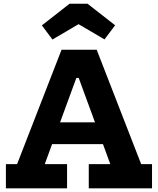

<svg xmlns="http://www.w3.org/2000/svg" viewBox="-20 -1031 865 1051"><path d="M618.6 -361.5V-242.1H199.2V-361.5ZM752.8 -132.5H812.2V0H465.9V-132.5H583.8L380.5 -687.3L456.3 -604.5H358.3L428.3 -687.3L225 -132.5H347.1V0H12.3V-132.5H73.5L317 -758.9H509.2ZM459.3 -1010.5 610.1 -892.7 552.1 -815.3 410 -898.7 267.1 -814.6 209.2 -892 360.6 -1010.5Z"/></svg>

Font: Hepta Slab ExtraLight
Style: Regular
Weight: 200
Designer: Michael LaGattuta
Foundry: Michael LaGattuta
Version: Version 1.100